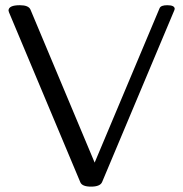

<svg xmlns="http://www.w3.org/2000/svg" viewBox="-20 -694 693 726"><path d="M324.2 11.7Q290.5 11.7 283.7 -4.9L14.2 -647Q12.2 -651.9 12.2 -653.8Q12.2 -674.3 55.2 -674.3Q87.9 -674.3 95.2 -657.7L337.9 -79.1L583.5 -663.1Q588.4 -674.3 612.3 -674.3Q640.6 -674.3 640.6 -660.2Q640.6 -658.2 639.2 -655.3L366.2 -5.9Q358.9 11.7 324.2 11.7Z"/></svg>

Font: Gayathri
Style: Regular
Weight: 400
Designer: Binoy Dominic <binoy.domenic@gmail.com>
Foundry: SMC
Version: Version 1.000